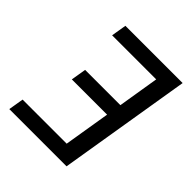

<svg xmlns="http://www.w3.org/2000/svg" viewBox="-200 -868 1001 1001"><g transform="rotate(45 300.0 -367.5)"><path d="M29 0 43 -84H368L410 -340H150L164 -424H424L461 -651H136L150 -735H572L451 0Z"/></g></svg>

Font: Iosevka Custom Medium Oblique
Style: Regular
Weight: 500
Italic angle: -9°
Designer: Belleve Invis
Foundry: Belleve Invis
Version: Version 27.0.1